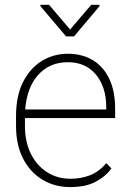

<svg xmlns="http://www.w3.org/2000/svg" viewBox="-20 -759 537 789"><path d="M284.2 -609.4H251.5L146 -733.9V-739.3H181.6L268.1 -637.7L355 -739.3H388.7V-733.4ZM453.1 -273.9H82.5V-241.7Q82.5 -175.8 106.9 -127Q131.3 -78.1 173.6 -51.3Q215.8 -24.4 269.5 -24.4Q313 -24.4 349.9 -38.8Q386.7 -53.2 417 -88.4L438 -66.9Q413.6 -33.2 372.3 -11.7Q331.1 9.8 268.6 9.8Q205.6 9.8 155.3 -20Q105 -49.8 75.4 -106.2Q45.9 -162.6 45.9 -241.7V-282.7Q45.9 -364.7 74.7 -421.9Q103.5 -479 151.9 -508.5Q200.2 -538.1 258.8 -538.1Q317.4 -538.1 361.1 -512Q404.8 -485.8 429 -435.3Q453.1 -384.8 453.1 -311.5ZM258.8 -503.4Q184.6 -503.4 137.7 -452.1Q90.8 -400.9 83.5 -309.1H416.5V-319.8Q416.5 -401.4 374.3 -452.4Q332 -503.4 258.8 -503.4Z"/></svg>

Font: Robert Sans ExtraLight
Style: Regular
Weight: 250
Designer: Christian Robertson (extended by Adam Twardoch)
Foundry: Google
Version: Version 12.135;April 2, 2019;FontCreator 11.5.0.2425 64-bit;